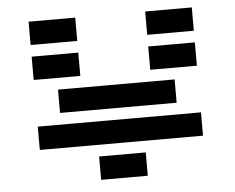

<svg xmlns="http://www.w3.org/2000/svg" viewBox="-50 -743 979 801"><g transform="rotate(-5 439.5 -342.0)"><path d="M97.7 -585.9V-683.6H293V-585.9ZM585.9 -585.9V-683.6H781.2V-585.9ZM97.7 -439.5V-537.1H293V-439.5ZM585.9 -439.5V-537.1H781.2V-439.5ZM195.3 -293V-390.6H683.6V-293ZM341.8 0V-97.7H537.1V0ZM781.2 -244.1V-146.5H97.7V-244.1Z"/></g></svg>

Font: Trigram
Style: Regular
Weight: 400
Designer: GGBotNet
Foundry: GGBotNet
Version: 1.05